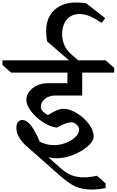

<svg xmlns="http://www.w3.org/2000/svg" viewBox="-60 -1276 948 1560"><path d="M272 -409Q272 -390 284.5 -374.5Q297 -359 329 -341Q373 -368 402 -380Q431 -392 453 -392Q506 -392 564.5 -356.5Q623 -321 662 -268.5Q701 -216 701 -167Q701 -130 653.5 -88Q606 -46 535.5 -18Q465 10 401 10Q370 10 333 2L440 97Q480 132 523.5 148.5Q567 165 621 165Q667 165 728 152L798 214V252Q740 264 683 264Q610 264 556 240.5Q502 217 428 152L170 -76Q125 -112 99 -153.5Q73 -195 73 -235Q73 -269 86.5 -285Q100 -301 120 -301Q191 -301 262 -126Q313 -97 382 -97Q429 -97 476 -115.5Q523 -134 553 -163.5Q583 -193 583 -222Q583 -243 563.5 -262.5Q544 -282 522 -282Q475 -282 402 -239Q349 -245 290.5 -282.5Q232 -320 193 -371Q154 -422 154 -464Q154 -500 177.5 -531.5Q201 -563 241 -581.5Q281 -600 327 -600H488V-686H30L-40 -748V-786H501L323 -939Q315 -978 315 -1027Q315 -1097 345 -1148.5Q375 -1200 429.5 -1228Q484 -1256 556 -1256Q600 -1256 641 -1249L795 -1128L765 -1090Q710 -1128 668 -1145Q626 -1162 585 -1162Q521 -1162 483 -1117Q445 -1072 445 -998Q445 -898 523 -831L575 -786H798L868 -724V-686H608V-500H390Q340 -500 306 -473.5Q272 -447 272 -409Z"/></svg>

Font: Inknut
Style: Antiqua
Weight: 400
Designer: Claus Eggers Srensen
Foundry: Claus Eggers Srensen
Version: Version 1.000; ttfautohint (v1.2) -l 7 -r 28 -G 50 -x 13 -D 